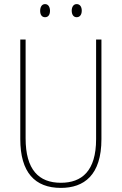

<svg xmlns="http://www.w3.org/2000/svg" viewBox="-20 -907 594 937"><path d="M176 -854C176 -837 183 -823 200 -823C216 -823 224 -836 224 -854C224 -872 216 -887 200 -887C183 -887 176 -871 176 -854ZM330 -855C330 -837 338 -823 354 -823C371 -823 379 -837 379 -855C379 -873 371 -887 354 -887C338 -887 330 -872 330 -855ZM475 -228V-714H449V-228C449 -72 379 -15 277 -15C169 -15 105 -79 105 -232V-714H79V-228C79 -66 150 10 277 10C390 10 475 -52 475 -228Z"/></svg>

Font: Noto Sans Gurmukhi Condensed Thin
Style: Regular
Weight: 100
Width: 3
Designer: Jelle Bosma - Monotype Design Team
Foundry: Monotype Imaging Inc.
Version: Version 2.004